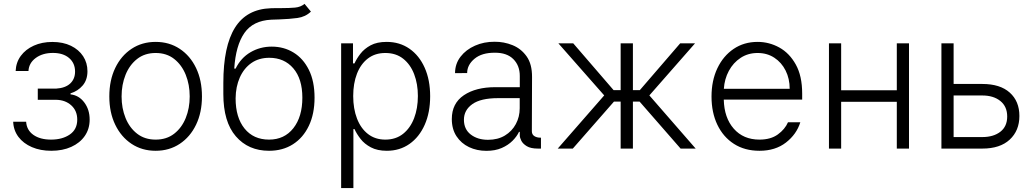

<svg xmlns="http://www.w3.org/2000/svg" viewBox="-20 -770 5358 995"><path d="M48.3 -139.2H115.4Q118.3 -95.5 153.1 -71Q187.9 -46.5 244.7 -46.5Q303.3 -46.5 341.8 -73Q380.3 -99.4 380.3 -150.2Q380.3 -196 349.3 -224.1Q318.2 -252.1 271 -252.8H175.8V-310.7H269.9Q318.5 -313.6 343.8 -337.2Q369 -360.8 369 -399.1Q369 -442.8 338.1 -469.3Q307.2 -495.7 254.3 -495.7Q200.6 -495.7 165.1 -469.5Q129.6 -443.2 127.5 -402H61.1Q62.9 -446.4 87.7 -480.3Q112.6 -514.2 155 -533.4Q197.4 -552.6 251.4 -552.6Q306.8 -552.6 347.7 -532.7Q388.5 -512.8 410.9 -478.5Q433.2 -444.2 433.2 -400.9Q433.2 -355.8 408.4 -326.9Q383.5 -297.9 345.5 -286.2V-280.9Q388.8 -276.3 416.7 -239.2Q444.6 -202.1 444.6 -150.2Q444.6 -101.9 419.4 -65.5Q394.2 -29.1 349.4 -8.9Q304.7 11.4 245.7 11.4Q189.3 11.4 145.2 -7.6Q101.2 -26.6 75.6 -60.5Q50.1 -94.5 48.3 -139.2Z M786.6 11.4Q715.9 11.4 661.8 -24.5Q607.6 -60.4 577.1 -123.8Q546.5 -187.1 546.5 -270.2Q546.5 -354 577.1 -417.6Q607.6 -481.2 661.8 -517Q715.9 -552.9 786.6 -552.9Q857.2 -552.9 911.4 -517Q965.6 -481.2 996.1 -417.6Q1026.6 -354 1026.6 -270.2Q1026.6 -187.1 996.1 -123.8Q965.6 -60.4 911.4 -24.5Q857.2 11.4 786.6 11.4ZM786.6 -46.5Q843.4 -46.5 882.6 -77.1Q921.9 -107.6 942.5 -158.4Q963.1 -209.2 963.1 -270.2Q963.1 -331.3 942.5 -382.5Q921.9 -433.6 882.6 -464.5Q843.4 -495.4 786.6 -495.4Q730.1 -495.4 690.7 -464.5Q651.3 -433.6 630.7 -382.5Q610.1 -331.3 610.1 -270.2Q610.1 -209.2 630.7 -158.4Q651.3 -107.6 690.7 -77.1Q730.1 -46.5 786.6 -46.5Z M1558.2 -750 1591.3 -709.9Q1562.9 -682.5 1521.3 -676.8Q1479.8 -671.2 1427.9 -669.4Q1418 -669 1407.5 -668.7Q1397 -668.3 1386.4 -668Q1291.2 -663.4 1246.4 -598.9Q1201.7 -534.4 1193.9 -414.4H1201Q1228.3 -470.2 1278.2 -499.3Q1328.1 -528.4 1388.1 -528.4Q1451 -528.4 1501.2 -497.7Q1551.5 -467 1580.8 -407.8Q1610.1 -348.7 1610.1 -263.8Q1610.1 -180 1580.6 -118.1Q1551.1 -56.1 1498.2 -22.4Q1445.3 11.4 1374.3 11.4Q1267 11.4 1202.2 -63.6Q1137.4 -138.5 1137.4 -282.7V-339.8Q1137.4 -530.5 1197.8 -626.8Q1258.2 -723 1383.5 -727.3Q1398.8 -728 1413 -728Q1427.2 -728 1440 -728Q1479 -728 1508.7 -730.6Q1538.4 -733.3 1558.2 -750ZM1374.3 -46.5Q1453.8 -46.5 1500.4 -105.8Q1546.9 -165.1 1546.9 -263.8Q1546.9 -361.5 1500 -416Q1453.1 -470.5 1375.7 -470.5Q1321.7 -470.5 1282.8 -443.4Q1244 -416.2 1222.8 -368.6Q1201.7 -321 1201 -260.3Q1201 -161.2 1247.3 -103.9Q1293.7 -46.5 1374.3 -46.5Z M1747.9 204.5V-545.5H1809.3V-441.4H1817.1Q1828.1 -465.9 1848 -491.7Q1867.9 -517.4 1900.7 -535.2Q1933.6 -552.9 1983.7 -552.9Q2051.1 -552.9 2101.9 -517.6Q2152.7 -482.2 2180.9 -418.9Q2209.2 -355.5 2209.2 -271.3Q2209.2 -186.8 2180.9 -123.2Q2152.7 -59.7 2102.1 -24.1Q2051.5 11.4 1984.7 11.4Q1935.4 11.4 1902 -6.4Q1868.6 -24.1 1848.4 -50.2Q1828.1 -76.3 1817.1 -101.2H1811.4V204.5ZM1810.4 -272.4Q1810.4 -206.7 1830.1 -155.5Q1849.8 -104.4 1887.1 -75.5Q1924.4 -46.5 1976.9 -46.5Q2031.2 -46.5 2068.9 -76.5Q2106.5 -106.5 2126.1 -157.7Q2145.6 -208.8 2145.6 -272.4Q2145.6 -335.2 2126.2 -385.7Q2106.9 -436.1 2069.4 -465.7Q2032 -495.4 1976.9 -495.4Q1923.7 -495.4 1886.5 -466.8Q1849.4 -438.2 1829.9 -388Q1810.4 -337.7 1810.4 -272.4Z M2500.7 11.7Q2451.3 11.7 2410.7 -7.6Q2370 -27 2345.7 -63.9Q2321.4 -100.9 2321.4 -153.1Q2321.4 -234.4 2383.9 -276.5Q2446.4 -318.5 2547.9 -318.2H2673.7V-376.4Q2673.7 -430.4 2640.1 -463.8Q2606.5 -497.2 2544.4 -496.8Q2476.9 -497.2 2438.9 -465.4Q2400.9 -433.6 2400.9 -391.3L2338.1 -391Q2338.4 -439.6 2366.7 -476.2Q2394.9 -512.8 2441.6 -533.4Q2488.3 -554 2543.3 -553.6Q2591.6 -554 2636 -536Q2680.4 -518.1 2709 -478Q2737.6 -437.9 2737.2 -370.7L2736.2 -89.8Q2736.2 -73.2 2748.9 -64.8Q2761.7 -56.5 2781.2 -56.5H2783.4V0H2767.4Q2730.5 0 2710 -12.4Q2689.6 -24.9 2681.6 -40.8Q2673.7 -56.8 2673.7 -67.8V-86.6H2669.7Q2658.7 -63.2 2636.2 -40.5Q2613.6 -17.8 2579.9 -3Q2546.2 11.7 2500.7 11.7ZM2508.9 -45.5Q2559.7 -45.5 2596.4 -67.6Q2633.2 -89.8 2653.2 -127.1Q2673.3 -164.4 2673.3 -209.2V-261.4H2561.1Q2471.2 -261.4 2427.7 -230.3Q2384.2 -199.2 2384.2 -149.5Q2384.2 -100.1 2419.7 -72.8Q2455.3 -45.5 2508.9 -45.5Z M2870.4 0 3111.2 -275.6 2873.6 -545.5H2950.6L3159.8 -302.9H3196.4V-545.5H3259.9V-302.9H3295.8L3505 -545.5H3582L3345.2 -275.6L3585.2 0H3507.1L3294.7 -243.3H3259.9V0H3196.4V-243.3H3161.6L2948.5 0Z M3915.8 11.4Q3839.5 11.4 3783.7 -24.3Q3728 -60 3697.6 -123.4Q3667.3 -186.8 3667.3 -269.5Q3667.3 -352.3 3697.6 -416.2Q3728 -480.1 3781.8 -516.5Q3835.6 -552.9 3906.2 -552.9Q3965.6 -552.9 4018.3 -524Q4071 -495 4104 -435.7Q4137.1 -376.4 4137.1 -285.2V-253.9H3730.8Q3733 -159.4 3782.7 -103Q3832.4 -46.5 3915.8 -46.5Q3974.1 -46.5 4011 -73.3Q4047.9 -100.1 4063.6 -136.4H4127.5Q4108 -73.9 4052.9 -31.2Q3997.9 11.4 3915.8 11.4ZM3731.2 -309.7H4072.4Q4072.4 -362.2 4051.3 -404.3Q4030.2 -446.4 3992.7 -470.9Q3955.3 -495.4 3906.2 -495.4Q3856.5 -495.4 3818.2 -470.2Q3779.8 -445 3757.1 -402.7Q3734.4 -360.4 3731.2 -309.7Z M4339.1 -545.5V-302.2H4627.5V-545.5H4690.7V0H4627.5V-242.5H4339.1V0H4275.9V-545.5Z M4921.9 -334.9H5070.7Q5163 -334.9 5212.9 -290.1Q5262.8 -245.4 5262.8 -169Q5262.8 -93 5212.7 -46.5Q5162.6 0 5070.7 0H4858.7V-545.5H4921.9ZM4921.9 -275.2V-59.7H5070.7Q5128.6 -59.7 5164.1 -87.2Q5199.6 -114.7 5199.6 -166.2Q5199.6 -218 5164.1 -246.6Q5128.6 -275.2 5070.7 -275.2Z"/></svg>

Font: Inter Zeller Light
Style: Regular
Weight: 300
Designer: Rasmus Andersson; Joe Bland
Foundry: zeller
Version: Version 3.015;git-dec3a8cb1